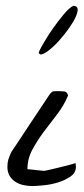

<svg xmlns="http://www.w3.org/2000/svg" viewBox="-20 -625 281 646"><path d="M4.9 -63.5Q4.9 -77.1 7.8 -87.4Q10.7 -97.7 18.6 -114.3Q25.4 -124 43.5 -151.4Q61.5 -178.7 81.5 -209Q101.6 -239.3 119.6 -266.1Q137.7 -293 144.5 -303.7Q153.3 -316.4 158.2 -317.4Q163.1 -318.4 176.8 -318.4Q185.5 -318.4 195.8 -317.4Q206.1 -316.4 209 -303.7Q195.3 -270.5 172.4 -240.7Q149.4 -210.9 127.4 -181.6Q105.5 -152.3 88.9 -121.6Q72.3 -90.8 72.3 -55.7Q76.2 -55.7 84.5 -54.7Q92.8 -53.7 102.5 -52.7Q112.3 -51.8 120.6 -50.8Q128.9 -49.8 132.8 -50.8Q138.7 -51.8 152.8 -55.2Q167 -58.6 183.1 -62.5Q199.2 -66.4 213.9 -70.3Q228.5 -74.2 234.4 -76.2Q234.4 -74.2 234.9 -69.8Q235.4 -65.4 235.4 -63.5Q235.4 -43.9 217.3 -31.2Q199.2 -18.6 175.3 -11.2Q151.4 -3.9 126.5 -1.5Q101.6 1 87.9 1Q73.2 1 58.1 -2.4Q43 -5.9 31.2 -13.7Q19.5 -21.5 12.2 -33.7Q4.9 -45.9 4.9 -63.5ZM226.6 -605.5Q243.2 -604.5 241.2 -589.4Q239.3 -574.2 227.1 -553.2Q214.8 -532.2 196.3 -508.8Q177.7 -485.4 159.2 -468.3Q140.6 -451.2 126.5 -444.3Q112.3 -437.5 110.4 -449.2Q114.3 -459 127.9 -482.4Q141.6 -505.9 159.2 -530.8Q176.8 -555.7 194.8 -577.1Q212.9 -598.6 226.6 -605.5Z"/></svg>

Font: La Belle Aurore
Style: Regular
Weight: 400
Version: Version 1.001 2001